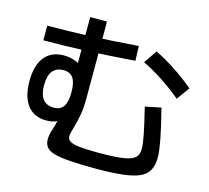

<svg xmlns="http://www.w3.org/2000/svg" viewBox="-119 -944 1237 1139"><g transform="rotate(15 500.0 -375.0)"><path d="M561 55Q466 55 404 50.5Q342 46 306.5 36Q271 26 256.5 7Q242 -12 242 -40Q242 -54 245 -69.5Q248 -85 255 -106Q265 -136 270 -160.5Q275 -185 276 -206L316 -204Q301 -176 273 -160.5Q245 -145 204 -145Q129 -145 88.5 -197Q48 -249 48 -345Q48 -442 89 -493.5Q130 -545 207 -545Q251 -545 290 -527Q329 -509 363 -474L298 -455V-805H401V-335Q401 -274 393 -230.5Q385 -187 374 -149Q368 -130 364.5 -115Q361 -100 361 -90Q361 -71 378.5 -60Q396 -49 439.5 -44.5Q483 -40 561 -40Q630 -40 676 -44.5Q722 -49 748 -58.5Q774 -68 785 -85.5Q796 -103 796 -128Q796 -144 793 -166.5Q790 -189 784 -219Q778 -249 769 -288Q760 -327 748 -376L845 -396Q860 -338 870.5 -292.5Q881 -247 887.5 -212Q894 -177 897.5 -150.5Q901 -124 901 -103Q901 -57 884.5 -26Q868 5 830 22.5Q792 40 726 47.5Q660 55 561 55ZM227 -230Q268 -230 287 -257.5Q306 -285 306 -345Q306 -405 287 -432.5Q268 -460 227 -460Q183 -460 160.5 -431Q138 -402 138 -345Q138 -288 160.5 -259Q183 -230 227 -230ZM919 -470Q864 -516 800.5 -558Q737 -600 676 -629L731 -710Q791 -681 855.5 -638.5Q920 -596 976 -549ZM65 -690Q188 -690 327 -696Q466 -702 621 -714L624 -624Q467 -612 327.5 -606Q188 -600 65 -600Z"/></g></svg>

Font: M PLUS 2 Medium
Style: Regular
Weight: 500
Designer: Coji Morishita
Foundry: UNDERFOREST DESIGN
Version: Version 1.001